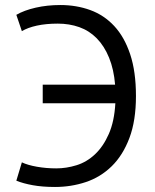

<svg xmlns="http://www.w3.org/2000/svg" viewBox="-20 -732 617 764"><path d="M150 -395H438Q433 -456 414 -502.5Q395 -549 365 -579.5Q335 -610 295.5 -624Q256 -638 210 -638Q163 -638 126.5 -630Q90 -622 67 -608L45 -673Q76 -691 122 -701.5Q168 -712 220 -712Q284 -712 339 -692Q394 -672 434.5 -628.5Q475 -585 498 -516Q521 -447 521 -350Q521 -252 495 -183Q469 -114 424.5 -70.5Q380 -27 321.5 -7.5Q263 12 199 12Q149 12 110.5 5Q72 -2 45 -13L67 -86Q90 -75 127 -68.5Q164 -62 204 -62Q244 -62 284.5 -74.5Q325 -87 358 -118Q391 -149 413 -199Q435 -249 439 -321H150Z"/></svg>

Font: PT Sans
Style: Regular
Weight: 400
Version: Version 2.003W OFL; ttfautohint (v1.6)